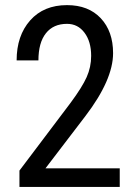

<svg xmlns="http://www.w3.org/2000/svg" viewBox="-20 -741 534 761"><path d="M454.6 0H57.1V-64.9L259.8 -333.5Q305.7 -395.5 323.5 -435.3Q341.3 -475.1 341.3 -519.5Q341.3 -576.2 314.9 -611.3Q288.6 -646.5 245.6 -646.5Q191.4 -646.5 161.9 -609.1Q132.3 -571.8 132.3 -501.5H45.9Q45.9 -599.6 99.6 -660.2Q153.3 -720.7 245.6 -720.7Q330.6 -720.7 379.4 -668.7Q428.2 -616.7 428.2 -530.3Q428.2 -424.8 318.4 -280.8L160.2 -73.7H454.6Z"/></svg>

Font: Roboto Condensed
Style: Regular
Weight: 400
Designer: Google
Version: Version 2.001047; 2015